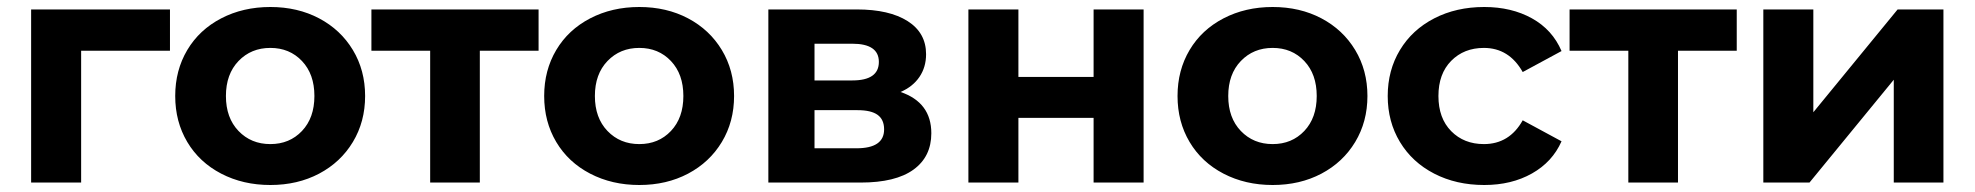

<svg xmlns="http://www.w3.org/2000/svg" viewBox="-20 -522 5646 549"><path d="M466 -377H212V0H69V-495H466Z M753 7Q675 7 612.5 -25.5Q550 -58 515.5 -116Q481 -174 481 -247.5Q481 -321 515.5 -379Q550 -437 612.5 -469.5Q675 -502 753 -502Q831 -502 892.5 -469.5Q954 -437 989 -379Q1024 -321 1024 -247.5Q1024 -174 989 -116Q954 -58 892.5 -25.5Q831 7 753 7ZM753 -110Q808 -110 843.5 -147.5Q879 -185 879 -247.5Q879 -310 843.5 -347.5Q808 -385 753 -385Q698 -385 662 -347.5Q626 -310 626 -247.5Q626 -185 662 -147.5Q698 -110 753 -110Z M1520 -377H1352V0H1210V-377H1042V-495H1520Z M1808 7Q1730 7 1667.5 -25.5Q1605 -58 1570.5 -116Q1536 -174 1536 -247.5Q1536 -321 1570.5 -379Q1605 -437 1667.5 -469.5Q1730 -502 1808 -502Q1886 -502 1947.5 -469.5Q2009 -437 2044 -379Q2079 -321 2079 -247.5Q2079 -174 2044 -116Q2009 -58 1947.5 -25.5Q1886 7 1808 7ZM1808 -110Q1863 -110 1898.5 -147.5Q1934 -185 1934 -247.5Q1934 -310 1898.5 -347.5Q1863 -385 1808 -385Q1753 -385 1717 -347.5Q1681 -310 1681 -247.5Q1681 -185 1717 -147.5Q1753 -110 1808 -110Z M2643 -141Q2643 -74 2592 -37Q2541 0 2441 0H2177V-495H2430Q2523 -495 2575.5 -461.5Q2628 -428 2628 -367Q2628 -330 2609 -302Q2590 -274 2555 -259Q2643 -229 2643 -141ZM2309 -292H2417Q2493 -292 2493 -345Q2493 -397 2417 -397H2309ZM2508 -152Q2508 -180 2489.5 -193.5Q2471 -207 2432 -207H2309V-98H2429Q2508 -98 2508 -152Z M2749 -495H2892V-302H3107V-495H3250V0H3107V-185H2892V0H2749Z M3619 7Q3541 7 3478.5 -25.5Q3416 -58 3381.5 -116Q3347 -174 3347 -247.5Q3347 -321 3381.5 -379Q3416 -437 3478.5 -469.5Q3541 -502 3619 -502Q3697 -502 3758.5 -469.5Q3820 -437 3855 -379Q3890 -321 3890 -247.5Q3890 -174 3855 -116Q3820 -58 3758.5 -25.5Q3697 7 3619 7ZM3619 -110Q3674 -110 3709.5 -147.5Q3745 -185 3745 -247.5Q3745 -310 3709.5 -347.5Q3674 -385 3619 -385Q3564 -385 3528 -347.5Q3492 -310 3492 -247.5Q3492 -185 3528 -147.5Q3564 -110 3619 -110Z M4224 -502Q4302 -502 4360.5 -469.5Q4419 -437 4445 -376L4334 -316Q4295 -385 4223 -385Q4166 -385 4129.5 -348Q4093 -311 4093 -247.5Q4093 -184 4129.5 -147Q4166 -110 4223 -110Q4296 -110 4334 -178L4445 -118Q4419 -59 4360.5 -26Q4302 7 4224 7Q4144 7 4081 -25.5Q4018 -58 3983 -116Q3948 -174 3948 -247.5Q3948 -321 3983 -379Q4018 -437 4081 -469.5Q4144 -502 4224 -502Z M4946 -377H4778V0H4636V-377H4468V-495H4946Z M5022 -495H5165V-201L5406 -495H5537V0H5395V-294L5154 0H5022Z"/></svg>

Font: Montserrat Ace
Style: Bold
Weight: 700
Designer: Julieta Ulanovsky
Foundry: Julieta Ulanovsky
Version: Version 1